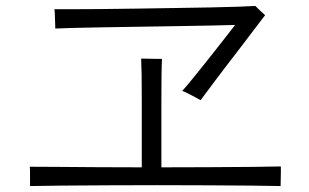

<svg xmlns="http://www.w3.org/2000/svg" viewBox="-20 -699 1040 646"><path d="M81 -73Q81 -78 81 -91.5Q81 -105 81 -119Q81 -133 80 -138Q117 -138 176 -137.5Q235 -137 307.5 -136.5Q380 -136 457 -136Q457 -147 457 -161Q457 -175 457 -191Q457 -229 457 -275Q457 -321 457 -366Q457 -411 456.5 -447Q456 -483 455 -502Q461 -502 475.5 -501.5Q490 -501 505 -501Q520 -501 525 -501Q524 -483 523.5 -446.5Q523 -410 523 -364.5Q523 -319 523 -273Q523 -227 523 -189Q523 -173 523 -160Q523 -147 523 -136Q608 -136 687 -136.5Q766 -137 828.5 -137.5Q891 -138 925 -139Q925 -134 925 -119.5Q925 -105 924.5 -91Q924 -77 924 -73Q889 -74 824.5 -74.5Q760 -75 678 -75.5Q596 -76 508 -76Q420 -76 337 -75.5Q254 -75 187 -74.5Q120 -74 81 -73ZM655 -362Q650 -365 637.5 -371.5Q625 -378 612.5 -384.5Q600 -391 593 -393Q605 -406 627.5 -433.5Q650 -461 677 -495Q704 -529 729 -561Q754 -593 771 -615Q739 -614 686.5 -613Q634 -612 571.5 -611Q509 -610 444.5 -609Q380 -608 322.5 -607Q265 -606 223.5 -605Q182 -604 166 -603Q166 -608 165.5 -622Q165 -636 164.5 -650Q164 -664 163 -668Q179 -668 219.5 -668Q260 -668 316.5 -668.5Q373 -669 437.5 -670Q502 -671 566.5 -672Q631 -673 687.5 -674Q744 -675 784 -676.5Q824 -678 839 -679Q843 -675 855.5 -663Q868 -651 872 -648Q864 -638 843 -610Q822 -582 794 -545.5Q766 -509 737.5 -472Q709 -435 687 -405Q665 -375 655 -362Z"/></svg>

Font: Zen Kaku Gothic Antique
Style: Regular
Weight: 400
Designer: Yoshimichi Ohira
Foundry: Positype
Version: Version 1.001